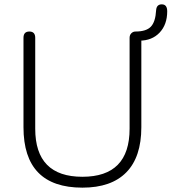

<svg xmlns="http://www.w3.org/2000/svg" viewBox="-20 -855 789 883"><path d="M359 8Q88 8 88 -270V-681Q88 -710 115 -710Q142 -710 142 -681V-263Q142 -42 359 -42Q576 -42 576 -263V-681Q576 -694 584 -702Q592 -710 603 -710Q652 -710 673.5 -732Q695 -754 698 -808Q700 -835 724 -835Q749 -835 749 -803Q749 -742 714 -705Q679 -668 621 -668L630 -682V-270Q630 -133 561 -62.5Q492 8 359 8Z"/></svg>

Font: Nunito VF Beta Light
Style: Regular
Weight: 300
Designer: Vernon Adams
Foundry: newtypography
Version: Version 3.001